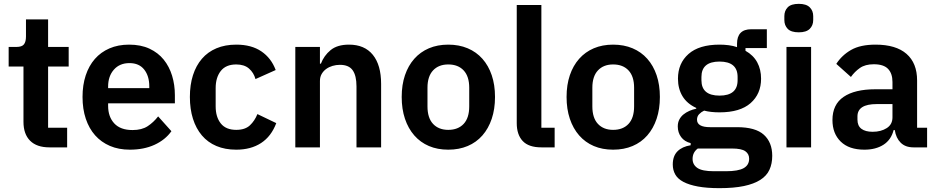

<svg xmlns="http://www.w3.org/2000/svg" viewBox="-20 -766 4869 998"><path d="M237 0Q171 0 136.5 -34.5Q102 -69 102 -133V-420H25V-522H65Q94 -522 104.5 -535.5Q115 -549 115 -576V-665H230V-522H337V-420H230V-102H329V0Z M655 12Q597 12 551.5 -7.5Q506 -27 474.5 -62.5Q443 -98 426 -148.5Q409 -199 409 -262Q409 -324 425.5 -374Q442 -424 473 -459.5Q504 -495 549 -514.5Q594 -534 651 -534Q712 -534 757 -513Q802 -492 831 -456Q860 -420 874.5 -372.5Q889 -325 889 -271V-229H542V-216Q542 -159 574 -124.5Q606 -90 669 -90Q717 -90 747.5 -110Q778 -130 802 -161L871 -84Q839 -39 783.5 -13.5Q728 12 655 12ZM653 -438Q602 -438 572 -404Q542 -370 542 -316V-308H756V-317Q756 -371 729.5 -404.5Q703 -438 653 -438Z M1208 12Q1150 12 1105 -7Q1060 -26 1029.5 -62Q999 -98 983 -148.5Q967 -199 967 -262Q967 -325 983 -375Q999 -425 1029.5 -460.5Q1060 -496 1105 -515Q1150 -534 1208 -534Q1287 -534 1338.5 -499Q1390 -464 1413 -402L1308 -355Q1299 -388 1274.5 -409.5Q1250 -431 1208 -431Q1154 -431 1127.5 -397Q1101 -363 1101 -308V-213Q1101 -158 1127.5 -124.5Q1154 -91 1208 -91Q1254 -91 1279 -114.5Q1304 -138 1318 -173L1416 -126Q1390 -57 1337 -22.5Q1284 12 1208 12Z M1515 0V-522H1643V-435H1648Q1664 -477 1698.5 -505.5Q1733 -534 1794 -534Q1875 -534 1918 -481Q1961 -428 1961 -330V0H1833V-317Q1833 -373 1813 -401Q1793 -429 1747 -429Q1727 -429 1708.5 -423.5Q1690 -418 1675.5 -407.5Q1661 -397 1652 -381.5Q1643 -366 1643 -345V0Z M2310 12Q2254 12 2209.5 -7Q2165 -26 2133.5 -62Q2102 -98 2085 -148.5Q2068 -199 2068 -262Q2068 -325 2085 -375Q2102 -425 2133.5 -460.5Q2165 -496 2209.5 -515Q2254 -534 2310 -534Q2366 -534 2411 -515Q2456 -496 2487.5 -460.5Q2519 -425 2536 -375Q2553 -325 2553 -262Q2553 -199 2536 -148.5Q2519 -98 2487.5 -62Q2456 -26 2411 -7Q2366 12 2310 12ZM2310 -91Q2361 -91 2390 -122Q2419 -153 2419 -213V-310Q2419 -369 2390 -400Q2361 -431 2310 -431Q2260 -431 2231 -400Q2202 -369 2202 -310V-213Q2202 -153 2231 -122Q2260 -91 2310 -91Z M2794 0Q2728 0 2697 -33Q2666 -66 2666 -126V-740H2794V-102H2863V0Z M3167 12Q3111 12 3066.5 -7Q3022 -26 2990.5 -62Q2959 -98 2942 -148.5Q2925 -199 2925 -262Q2925 -325 2942 -375Q2959 -425 2990.5 -460.5Q3022 -496 3066.5 -515Q3111 -534 3167 -534Q3223 -534 3268 -515Q3313 -496 3344.5 -460.5Q3376 -425 3393 -375Q3410 -325 3410 -262Q3410 -199 3393 -148.5Q3376 -98 3344.5 -62Q3313 -26 3268 -7Q3223 12 3167 12ZM3167 -91Q3218 -91 3247 -122Q3276 -153 3276 -213V-310Q3276 -369 3247 -400Q3218 -431 3167 -431Q3117 -431 3088 -400Q3059 -369 3059 -310V-213Q3059 -153 3088 -122Q3117 -91 3167 -91Z M3994 44Q3994 85 3979.5 116.5Q3965 148 3932 169Q3899 190 3847 201Q3795 212 3720 212Q3654 212 3608 203.5Q3562 195 3532.5 179.5Q3503 164 3490 141Q3477 118 3477 89Q3477 45 3501.5 20.5Q3526 -4 3570 -11V-22Q3538 -30 3520.5 -53.5Q3503 -77 3503 -109Q3503 -129 3511 -144.5Q3519 -160 3532.5 -171Q3546 -182 3563 -189.5Q3580 -197 3599 -201V-205Q3551 -227 3527.5 -266Q3504 -305 3504 -357Q3504 -437 3559 -485.5Q3614 -534 3720 -534Q3744 -534 3767.5 -531Q3791 -528 3811 -521V-538Q3811 -614 3885 -614H3966V-516H3855V-502Q3896 -479 3916 -442Q3936 -405 3936 -357Q3936 -278 3881.5 -230Q3827 -182 3720 -182Q3674 -182 3640 -191Q3625 -184 3614 -172.5Q3603 -161 3603 -144Q3603 -105 3671 -105H3811Q3907 -105 3950.5 -65.5Q3994 -26 3994 44ZM3874 59Q3874 34 3854 20Q3834 6 3785 6H3607Q3580 26 3580 60Q3580 90 3605 107Q3630 124 3690 124H3754Q3817 124 3845.5 108Q3874 92 3874 59ZM3720 -269Q3814 -269 3814 -349V-366Q3814 -446 3720 -446Q3626 -446 3626 -366V-349Q3626 -269 3720 -269Z M4132 -598Q4092 -598 4074.5 -616Q4057 -634 4057 -662V-682Q4057 -710 4074.5 -728Q4092 -746 4132 -746Q4171 -746 4189 -728Q4207 -710 4207 -682V-662Q4207 -634 4189 -616Q4171 -598 4132 -598ZM4068 -522H4196V0H4068Z M4728 0Q4686 0 4661.5 -24.5Q4637 -49 4631 -90H4625Q4612 -39 4572 -13.5Q4532 12 4473 12Q4393 12 4350 -30Q4307 -72 4307 -142Q4307 -223 4365 -262.5Q4423 -302 4530 -302H4619V-340Q4619 -384 4596 -408Q4573 -432 4522 -432Q4477 -432 4449.5 -412.5Q4422 -393 4403 -366L4327 -434Q4356 -479 4404 -506.5Q4452 -534 4531 -534Q4637 -534 4692 -486Q4747 -438 4747 -348V-102H4799V0ZM4516 -81Q4559 -81 4589 -100Q4619 -119 4619 -156V-225H4537Q4437 -225 4437 -161V-144Q4437 -112 4457.5 -96.5Q4478 -81 4516 -81Z"/></svg>

Font: IBM Plex Sans Arabic SemiBold
Style: Regular
Weight: 600
Designer: Mike Abbink, Paul van der Laan, Pieter van Rosmalen, Wael Morcos, Khajak Apelian
Foundry: Bold Monday
Version: Version 1.1